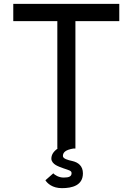

<svg xmlns="http://www.w3.org/2000/svg" viewBox="-20 -772 689 998"><path d="M372 0V-662H600V-752H49V-662H278V0H280C254 18 247 36 247 53C247 67 258 79 270 86C280 92 298 99 310 103C339 113 352 115 352 128C352 145 339 151 311 151C285 151 264 137 257 129L216 165C226 181 252 206 302 206C355 206 411 192 411 129C411 91 387 72 356 65C333 60 307 53 307 39C307 22 318 7 362 0Z"/></svg>

Font: Hibana SubMedium
Style: Regular
Weight: 500
Width: 6
Designer: pygmalion
Foundry: ybstudio
Version: Version 0.930;hotconv 1.0.109;makeotfexe 2.5.65596